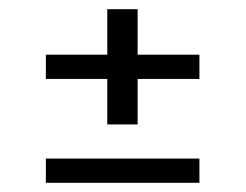

<svg xmlns="http://www.w3.org/2000/svg" viewBox="-20 -561 540 422"><path d="M80.8 -159.2V-212.5H418.3V-159.2ZM80.8 -387.5V-440.8H215.8V-540.8H282.5V-440.8H418.3V-387.5H282.5V-287.5H215.8V-387.5Z"/></svg>

Font: Boon
Style: Regular
Weight: 400
Designer: Sungsit Sawaiwan
Foundry: FontUni
Version: Version 3.0